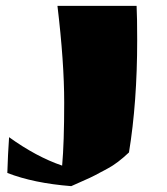

<svg xmlns="http://www.w3.org/2000/svg" viewBox="-20 -520 571 655"><path d="M192 45Q199 -33 199 -170.5Q199 -308 176 -500H446Q448 -462 448 -383Q448 -171 420 0Q381 37 348 54.5Q315 72 303 78.5Q291 85 260 98.5Q229 112 223 115Q95 105 5 70Q7 4 11 -52Q104 15 192 45Z"/></svg>

Font: Ruslan Display
Style: Regular
Weight: 400
Version: Version 1.001